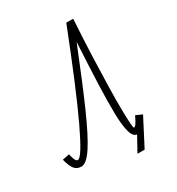

<svg xmlns="http://www.w3.org/2000/svg" viewBox="-277 -932 1090 1182"><g transform="rotate(-30 267.5 -341.0)"><path d="M351 118 416 0 487 -46 402 118ZM457 -95 502 -75Q480 -29 461 -7.5Q442 14 413 14Q383 14 369.5 -31.5Q356 -77 354 -164Q352 -251 357 -377.5Q362 -504 371 -666Q276 -428 209.5 -277.5Q143 -127 96.5 -56.5Q50 14 14 14Q-19 14 -36.5 -10Q-54 -34 -65 -80L-16 -90Q-11 -68 -6 -55Q-1 -42 4 -37Q9 -32 14 -32Q29 -32 58 -78.5Q87 -125 132 -220Q177 -315 237.5 -459.5Q298 -604 375 -800H424Q415 -656 410.5 -536Q406 -416 404 -322.5Q402 -229 403 -164Q404 -99 406.5 -65.5Q409 -32 413 -32Q416 -32 420.5 -35Q425 -38 430 -45Q435 -52 441.5 -64Q448 -76 457 -95Z"/></g></svg>

Font: Victor Mono Thin
Style: Italic
Weight: 100
Italic angle: -12°
Monospace: yes
Designer: Rune Bjørnerås
Version: Version 1.561;gftools[0.9.30]